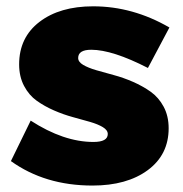

<svg xmlns="http://www.w3.org/2000/svg" viewBox="-20 -573 575 602"><path d="M443.8 -359.9Q332.5 -417 266.1 -417Q225.1 -417 225.1 -391.1Q225.1 -378.9 240.7 -369.6Q256.3 -360.4 281.5 -353Q306.6 -345.7 336.7 -337.6Q366.7 -329.6 397 -316.4Q427.2 -303.2 452.4 -285.4Q477.5 -267.6 493.2 -238.3Q508.8 -209 508.8 -170.9Q508.8 -87.9 443.4 -39.6Q377.9 8.8 270 8.8Q121.1 8.8 14.2 -67.9L76.2 -194.8Q179.7 -127.9 272.9 -127.9Q317.9 -127.9 317.9 -152.8Q317.9 -165 302.5 -174.3Q287.1 -183.6 262.7 -190.7Q238.3 -197.8 208.5 -205.8Q178.7 -213.9 149.2 -226.8Q119.6 -239.7 95.2 -257.1Q70.8 -274.4 55.4 -303.7Q40 -333 40 -371.1Q40 -455.6 103.8 -504.4Q167.5 -553.2 272 -553.2Q396.5 -553.2 511.2 -486.8Z"/></svg>

Font: Montserrat arm ExtraBold
Style: Regular
Weight: 800
Designer: Julieta Ulanovsky
Foundry: Julieta Ulanovsky
Version: Version 6.000;PS 006.000;hotconv 1.0.88;makeotf.lib2.5.64775